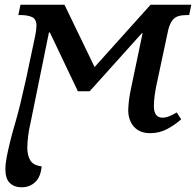

<svg xmlns="http://www.w3.org/2000/svg" viewBox="-20 -556 833 816"><path d="M72 240Q41 240 22 222Q3 204 3 164Q3 140 8.5 111.5Q14 83 22.5 48Q31 13 43 -27.5Q55 -68 66.5 -115.5Q78 -163 90 -217L129 -401Q132 -415 133.5 -428.5Q135 -442 135 -446Q135 -475 116 -483.5Q97 -492 68 -492H58L67 -536H254L382 -271L620 -536H793L784 -492H774Q754 -492 738.5 -487.5Q723 -483 712.5 -469.5Q702 -456 695 -429L647 -204Q641 -177 637.5 -151.5Q634 -126 634 -104Q634 -81 643 -68.5Q652 -56 670 -56Q684 -56 698 -61.5Q712 -67 731 -78L750 -49Q727 -28 693 -9Q659 10 618 10Q586 10 565.5 -3.5Q545 -17 535 -39Q525 -61 525 -87Q525 -99 527.5 -124Q530 -149 537 -181L586 -415H583L361 -168H311L192 -418H188L110 -35Q106 -19 103.5 -4.5Q101 10 99.5 23Q98 36 97 48.5Q96 61 96 71Q96 105 109 126Q122 147 157 151Q153 196 129.5 218Q106 240 72 240Z"/></svg>

Font: ET Text
Style: Italic
Weight: 470
Italic angle: -12°
Designer: Monotype Design Team
Foundry: Monotype Imaging Inc.
Version: Version 2.009